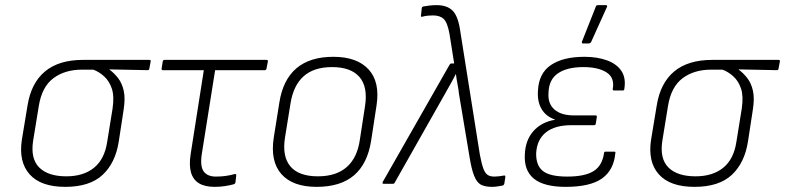

<svg xmlns="http://www.w3.org/2000/svg" viewBox="-20 -715 3054 747"><path d="M234 12Q139 12 95.5 -36.5Q52 -85 65 -171L87 -304Q101 -392 155 -437Q209 -482 303 -482H561Q568 -482 566 -475L561 -448Q560 -442 555 -442L406 -445V-444Q424 -431 439.5 -411Q455 -391 461.5 -361.5Q468 -332 461 -288L442 -164Q429 -81 379 -34.5Q329 12 234 12ZM238 -29Q305 -29 346 -62.5Q387 -96 397 -163L418 -293Q425 -341 415 -370.5Q405 -400 385 -418Q365 -436 343 -444H299Q232 -444 187.5 -410.5Q143 -377 131 -303L109 -168Q98 -98 132.5 -63.5Q167 -29 238 -29Z M815 12Q777 12 754 -2Q731 -16 723 -44.5Q715 -73 722 -117L773 -442H614Q607 -442 609 -450L613 -475Q614 -482 620 -482H1016Q1024 -482 1022 -475L1017 -449Q1016 -442 1010 -442H817L765 -115Q758 -68 772.5 -48Q787 -28 820 -28Q840 -28 858 -30.5Q876 -33 894 -38Q900 -39 899 -31L896 -5Q895 0 889 2Q875 6 855.5 9Q836 12 815 12Z M1212 12Q1119 12 1075 -37.5Q1031 -87 1045 -179L1067 -317Q1081 -405 1133.5 -449.5Q1186 -494 1277 -494Q1369 -494 1414 -445Q1459 -396 1445 -305L1424 -168Q1410 -78 1357.5 -33Q1305 12 1212 12ZM1217 -29Q1288 -29 1329 -65Q1370 -101 1380 -171L1400 -301Q1412 -377 1378.5 -415.5Q1345 -454 1272 -454Q1201 -454 1161 -418Q1121 -382 1110 -311L1089 -181Q1077 -107 1109.5 -68Q1142 -29 1217 -29Z M1895 12Q1867 12 1851 3.5Q1835 -5 1824.5 -31.5Q1814 -58 1806 -109L1766 -348Q1764 -367 1760 -387.5Q1756 -408 1754 -426H1753Q1743 -406 1731.5 -386Q1720 -366 1709 -346L1516 -5Q1514 0 1509 0H1472Q1469 0 1468.5 -2Q1468 -4 1469 -7L1729 -463Q1732 -468 1736 -468H1747L1729 -582Q1721 -627 1706.5 -641Q1692 -655 1665 -655Q1654 -655 1644 -654Q1634 -653 1623 -650Q1616 -648 1618 -656L1621 -684Q1622 -689 1628 -690Q1638 -692 1651.5 -693.5Q1665 -695 1679 -695Q1720 -695 1741.5 -673Q1763 -651 1771 -592L1847 -113Q1854 -76 1861 -58Q1868 -40 1878 -34Q1888 -28 1903 -28Q1913 -28 1920.5 -29Q1928 -30 1940 -32Q1947 -34 1946 -25L1942 0Q1940 6 1935 7Q1925 9 1914.5 10.5Q1904 12 1895 12Z M2181 12Q2096 12 2057 -20Q2018 -52 2022 -115Q2024 -169 2055 -204.5Q2086 -240 2139 -249V-250Q2104 -262 2087 -291Q2070 -320 2073 -362Q2076 -430 2123.5 -462Q2171 -494 2254 -494Q2304 -494 2342 -480Q2380 -466 2398 -438.5Q2416 -411 2409 -369Q2409 -363 2403 -363H2369Q2363 -363 2364 -369Q2372 -413 2339.5 -433.5Q2307 -454 2250 -454Q2186 -454 2150.5 -429.5Q2115 -405 2114 -353Q2111 -312 2137 -289Q2163 -266 2213 -266H2297Q2303 -266 2302 -260L2298 -234Q2297 -228 2292 -228H2204Q2139 -228 2104 -200Q2069 -172 2066 -119Q2065 -71 2092.5 -49.5Q2120 -28 2187 -28Q2255 -28 2289 -49Q2323 -70 2330 -119Q2330 -125 2336 -125H2370Q2376 -125 2374 -119Q2368 -53 2322 -20.5Q2276 12 2181 12ZM2248 -546Q2245 -546 2244 -548Q2243 -550 2245 -555L2298 -689Q2299 -693 2301.5 -694Q2304 -695 2307 -695H2337Q2341 -695 2342 -692.5Q2343 -690 2341 -687L2280 -552Q2277 -546 2270 -546Z M2682 12Q2587 12 2543.5 -36.5Q2500 -85 2513 -171L2535 -304Q2549 -392 2603 -437Q2657 -482 2751 -482H3009Q3016 -482 3014 -475L3009 -448Q3008 -442 3003 -442L2854 -445V-444Q2872 -431 2887.5 -411Q2903 -391 2909.5 -361.5Q2916 -332 2909 -288L2890 -164Q2877 -81 2827 -34.5Q2777 12 2682 12ZM2686 -29Q2753 -29 2794 -62.5Q2835 -96 2845 -163L2866 -293Q2873 -341 2863 -370.5Q2853 -400 2833 -418Q2813 -436 2791 -444H2747Q2680 -444 2635.5 -410.5Q2591 -377 2579 -303L2557 -168Q2546 -98 2580.5 -63.5Q2615 -29 2686 -29Z"/></svg>

Font: Sofia Sans ExtraLight
Style: Italic
Weight: 250
Italic angle: -9°
Version: Version 4.100-B